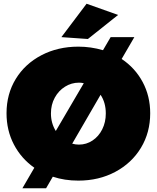

<svg xmlns="http://www.w3.org/2000/svg" viewBox="-20 -954 839 1029"><path d="M785 -347Q785 -244 735.5 -162Q686 -80 598 -33Q510 14 400 14Q326 14 263 -7L227 55H100L164 -55Q94 -104 54.5 -179.5Q15 -255 15 -347Q15 -450 64.5 -531Q114 -612 202 -658Q290 -704 400 -704Q467 -704 532 -685L573 -755H700L632 -638Q704 -590 744.5 -514.5Q785 -439 785 -347ZM279 -252 429 -508Q417 -511 403 -511Q363 -511 328.5 -489.5Q294 -468 273.5 -430.5Q253 -393 253 -346Q253 -294 279 -252ZM547 -346Q547 -404 519 -446L367 -184Q385 -179 403 -179Q443 -179 476 -201Q509 -223 528 -261Q547 -299 547 -346ZM444 -934 613 -874 451 -745 309 -755Z"/></svg>

Font: Argentum Sans Black
Style: Regular
Weight: 900
Designer: Julieta Ulanovsky (Modified by Cristiano Sobral)
Foundry: Julieta Ulanovsky
Version: Version 1.000; ttfautohint (v1.5.65-e2d9)